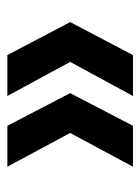

<svg xmlns="http://www.w3.org/2000/svg" viewBox="52 -562 390 535"><g transform="rotate(90 247.5 -295.0)"><path d="M331 -120 240 -295 331 -470H445L351 -295L445 -120ZM134 -120 42 -295 134 -470H248L153 -295L248 -120Z"/></g></svg>

Font: DM Sans SemiBold
Style: Regular
Weight: 600
Designer: Colophon Foundry, Jonny Pinhorn
Foundry: Colophon Foundry
Version: Version 4.004; ttfautohint (v1.8.4.7-5d5b)